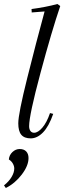

<svg xmlns="http://www.w3.org/2000/svg" viewBox="-45 -677 340 956"><path d="M125 -16Q144 -16 166 -41.5Q188 -67 204 -114L220 -110Q198 -47 169 -17.5Q140 12 108 12Q76 12 61 -6Q46 -24 46 -63Q46 -110 90.5 -288Q135 -466 177 -620L113 -615L112 -632Q181 -641 241 -657L255 -647Q213 -524 156.5 -313.5Q100 -103 100 -49Q100 -34 106.5 -25Q113 -16 125 -16ZM-1 117Q1 95 17 80Q33 65 53 65Q74 65 85.5 77Q97 89 97 110Q97 148 63.5 192Q30 236 -16 259L-25 246Q-1 227 12.5 204.5Q26 182 26 162Q26 150 19 137.5Q12 125 -1 117Z"/></svg>

Font: Arapey
Style: Italic
Weight: 400
Italic angle: -12°
Designer: Eduardo Rodriguez Tunni
Foundry: Eduardo Rodriguez Tunni
Version: Version 3.000